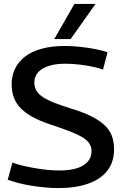

<svg xmlns="http://www.w3.org/2000/svg" viewBox="-20 -943 625 973"><path d="M525 -678 502 -590Q484 -597 460 -602.5Q436 -608 410 -612Q384 -616 358 -618Q332 -620 309 -620Q238 -620 196 -595Q154 -570 154 -524Q154 -501 164.5 -483.5Q175 -466 197.5 -451Q220 -436 257 -421.5Q294 -407 346 -391Q402 -374 442 -354Q482 -334 508 -310.5Q534 -287 546 -256.5Q558 -226 558 -186Q558 -123 525 -79.5Q492 -36 429 -13Q366 10 274 10Q244 10 210 7Q176 4 141.5 -1.5Q107 -7 75.5 -15Q44 -23 19 -32L43 -119Q67 -110 97 -103Q127 -96 159 -90.5Q191 -85 222 -82Q253 -79 280 -79Q334 -79 370 -90.5Q406 -102 425 -124Q444 -146 444 -177Q444 -200 431 -218Q418 -236 392.5 -250.5Q367 -265 327 -280Q287 -295 233 -313Q182 -330 145.5 -350Q109 -370 85.5 -394Q62 -418 50.5 -448Q39 -478 39 -517Q39 -559 56 -594.5Q73 -630 106.5 -656Q140 -682 191 -696Q242 -710 309 -710Q348 -710 388 -705.5Q428 -701 464.5 -694Q501 -687 525 -678ZM255 -745 357 -923H464L338 -745Z"/></svg>

Font: Georama ExtraCondensed Thin Medium
Style: Regular
Weight: 500
Version: Version 1.001